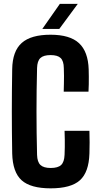

<svg xmlns="http://www.w3.org/2000/svg" viewBox="-20 -994 532 1023"><path d="M250 9.5Q143 9.5 95.2 -33.5Q47.5 -76.5 45 -176Q44 -236 43.5 -291.2Q43 -346.5 43 -400Q43 -453.5 43.5 -509Q44 -564.5 45 -625.5Q46.5 -721.5 95.8 -765.2Q145 -809 249.5 -809Q352.5 -809 401 -764Q449.5 -719 452.5 -624.5Q453 -606 453.2 -585.5Q453.5 -565 453 -544.8Q452.5 -524.5 451.5 -505.5H319.5Q320 -526 320.5 -547.2Q321 -568.5 321 -589.8Q321 -611 320 -631.5Q319.5 -669 303.2 -684.8Q287 -700.5 249.5 -700.5Q212 -700.5 195.2 -684.8Q178.5 -669 177.5 -631.5Q176 -570.5 175.2 -513.2Q174.5 -456 174.5 -400Q174.5 -344 175.2 -287Q176 -230 177.5 -169Q178.5 -131 195.5 -115Q212.5 -99 250 -99Q289 -99 305.8 -115Q322.5 -131 324 -169Q325 -191 325.2 -210Q325.5 -229 325.2 -249.8Q325 -270.5 324 -297H456.5Q457.5 -267 457.5 -235Q457.5 -203 456.5 -176Q453.5 -76.5 405.8 -33.5Q358 9.5 250 9.5ZM205.5 -840 299 -973.5H394.5L296 -840Z"/></svg>

Font: Big Shoulders Text Thin ExtraBold
Style: Regular
Weight: 800
Version: Version 2.002